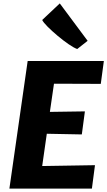

<svg xmlns="http://www.w3.org/2000/svg" viewBox="-20 -1104 628 1124"><path d="M35 0 142 -747H588L570 -613L296 -614L272 -449L477 -452L459 -317L254 -321L227 -132L536 -137L518 0ZM432 -817Q412.5 -824 381.2 -845.5Q350 -867 317.2 -894.5Q284.5 -922 259.2 -947.2Q234 -972.5 227 -987L330 -1084L493 -865Z"/></svg>

Font: Merriweather Sans ExtraBold
Style: Italic
Weight: 800
Italic angle: -7.5°
Designer: Eben Sorkin
Foundry: Eben Sorkin
Version: Version 2.001; ttfautohint (v1.8.3)